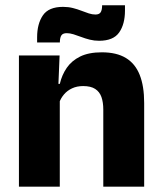

<svg xmlns="http://www.w3.org/2000/svg" viewBox="-20 -699 606 719"><path d="M366.8 0V-288.8Q366.8 -315.9 359.9 -335.6Q352.9 -355.4 336.4 -366Q319.9 -376.7 291.5 -376.7Q267.9 -376.7 249.9 -368.2Q231.9 -359.8 219.8 -345.6Q207.7 -331.4 201.4 -313.5L177.8 -385H204Q211.8 -418.5 230.1 -445.1Q248.4 -471.7 280.3 -487.4Q312.3 -503.1 361.4 -503.1Q416.4 -503.1 451.4 -481.9Q486.4 -460.7 503.1 -418.7Q519.9 -376.6 519.9 -313.3V0ZM50.9 0V-491.4H203.2L198.1 -368.6L203.9 -354.2V0ZM351 -546.3Q333 -546.3 316.2 -550.5Q299.3 -554.7 284.1 -560.6Q268.9 -566.4 255.2 -570.6Q241.6 -574.8 229.9 -574.8Q215.7 -574.8 210.1 -566.9Q204.6 -558.9 204.2 -542.6V-540.1H119V-559.2Q119 -609.7 140.6 -641.5Q162.2 -673.3 216.2 -673.3Q235.7 -673.3 252.7 -669Q269.7 -664.7 284.5 -658.9Q299.3 -653.1 312.6 -648.8Q325.8 -644.6 337.4 -644.6Q351.4 -644.6 356.8 -652.8Q362.1 -661 362.4 -677V-679.4H448V-659.2Q448 -608.5 426.2 -577.4Q404.5 -546.3 351 -546.3Z"/></svg>

Font: Anek Bangla Medium
Style: Regular
Weight: 500
Designer: Sulekha Rajkumar (Bangla), Yesha Goshar (Latin)
Foundry: Ek Type
Version: Version 1.003